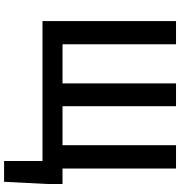

<svg xmlns="http://www.w3.org/2000/svg" viewBox="9 -703 882 940"><g transform="rotate(90 450.0 -233.0)"><path d="M768.1 188V0H83V-653.8H196.8V-98.1H388.2V-653.8H500V-98.1H690.9V-653.8H805.2V-98.1H880.9V-25.9L870.1 188Z"/></g></svg>

Font: SourceSansPro-Semibold
Style: Regular
Weight: 600
Designer: Paul D. Hunt
Foundry: Adobe Systems Incorporated
Version: Version 2.020;PS 2.0;hotconv 1.0.86;makeotf.lib2.5.63406